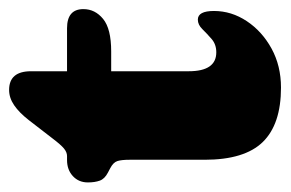

<svg xmlns="http://www.w3.org/2000/svg" viewBox="-130 -486 622 411"><g transform="rotate(-90 180.5 -281.0)"><path d="M25.5 -355.5 16 -360.5Q2.5 -367.5 -1.2 -378Q-5 -388.5 -5 -403.5Q-5 -423 8.5 -435.5Q22 -448 43 -448H51.5Q59.5 -448 67.5 -454.5Q75.5 -461 89.5 -479.5L128.5 -530Q144.5 -550.5 160.2 -561.2Q176 -572 193 -572Q233 -572 233 -525V-448H325Q366 -448 366 -413Q366 -388 345 -370.8Q324 -353.5 275.5 -353.5H233V-187.5Q233 -128.5 273.5 -128.5Q290.5 -128.5 302 -138.5Q313.5 -148.5 323 -158.2Q332.5 -168 343.5 -168Q362 -168 362 -133.5Q362 -96 340.2 -63.2Q318.5 -30.5 281.5 -10.2Q244.5 10 198 10Q119.5 10 81.5 -29Q43.5 -68 43.5 -153.5V-314.5Q43.5 -331 40.8 -340Q38 -349 25.5 -355.5Z"/></g></svg>

Font: Fraunces 144pt SuperSoft Black
Style: Regular
Weight: 900
Version: Version 1.000;[b76b70a41]